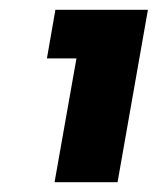

<svg xmlns="http://www.w3.org/2000/svg" viewBox="-20 -724 322 392"><path d="M91.4 -352H220L282 -704H93.1L75.8 -604.8H136.1Z"/></svg>

Font: Poppins Devanagari Thin
Style: Italic
Weight: 100
Italic angle: -10°
Designer: Ninad Kale (Devanagari), Jonny Pinhorn (Latin)
Foundry: Indian Type Foundry
Version: 4.005